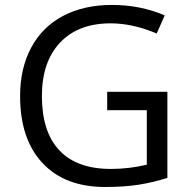

<svg xmlns="http://www.w3.org/2000/svg" viewBox="-20 -744 768 774"><path d="M412.1 -374H654.8V-26.9Q598.1 -8.8 539.6 0.5Q481 9.8 403.8 9.8Q241.7 9.8 151.4 -86.7Q61 -183.1 61 -356.9Q61 -468.3 105.7 -552Q150.4 -635.7 234.4 -679.9Q318.4 -724.1 431.2 -724.1Q545.4 -724.1 644 -682.1L611.8 -608.9Q515.1 -649.9 425.8 -649.9Q295.4 -649.9 222.2 -572.3Q148.9 -494.6 148.9 -356.9Q148.9 -212.4 219.5 -137.7Q290 -63 426.8 -63Q501 -63 571.8 -80.1V-299.8H412.1Z"/></svg>

Font: f01206874
Style: Regular
Weight: 400
Foundry: Ascender Corporation
Version: Version 1.10